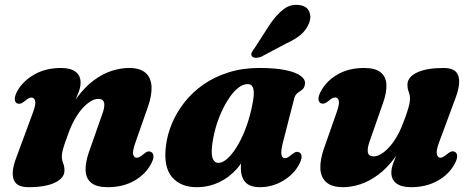

<svg xmlns="http://www.w3.org/2000/svg" viewBox="-20 -764 1960 798"><path d="M50.5 -334.5Q42 -339.5 41.5 -351.8Q41 -364 50.5 -383Q74.5 -427 122.2 -454.2Q170 -481.5 233.5 -481.5Q273 -481.5 294 -465.8Q315 -450 315 -420.5Q315 -402.5 306.8 -380.8Q298.5 -359 287.2 -334.5Q276 -310 265.5 -284Q255 -258 250.5 -232L236.5 -239Q263.5 -308 297.5 -354.8Q331.5 -401.5 369 -429.5Q406.5 -457.5 444.2 -469.5Q482 -481.5 515.5 -481.5Q562.5 -481.5 585.2 -461Q608 -440.5 609.8 -404.2Q611.5 -368 595 -320.5L542.5 -170.5Q530 -135.5 533.5 -122Q537 -108.5 547.5 -108.5Q554 -108.5 560.2 -111.8Q566.5 -115 576 -123Q587 -132.5 594.2 -134.2Q601.5 -136 608.5 -132Q617 -127.5 617.8 -115.2Q618.5 -103 608.5 -84Q585.5 -40 538.5 -13Q491.5 14 428.5 14Q381.5 14 359.2 -4.2Q337 -22.5 335.8 -55.8Q334.5 -89 350 -133L402.5 -282.5Q416.5 -318.5 413 -335.8Q409.5 -353 388.5 -353Q374 -353 357.8 -343.5Q341.5 -334 325 -316.2Q308.5 -298.5 293.5 -273.2Q278.5 -248 266.5 -216Q257 -190.5 250.5 -171.5Q244 -152.5 240.5 -138.8Q237 -125 237 -114.5Q237 -98.5 242.5 -85.5Q248 -72.5 248 -55.5Q248 -24 208.5 -5Q169 14 98 14Q48 14 36.8 -18.2Q25.5 -50.5 47 -107L117 -296.5Q130 -331.5 126 -345Q122 -358.5 111.5 -358.5Q105.5 -358.5 99.2 -355.5Q93 -352.5 83 -344Q72 -335 64.8 -333.2Q57.5 -331.5 50.5 -334.5Z M1155.5 -170.5Q1146.5 -134 1150 -120.2Q1153.5 -106.5 1163.5 -106.5Q1170 -106.5 1176 -109.8Q1182 -113 1191.5 -121Q1203 -130.5 1210 -132.2Q1217 -134 1224 -130.5Q1233 -126 1233.5 -113.8Q1234 -101.5 1224 -82Q1201.5 -39 1156.2 -12.5Q1111 14 1060.5 14Q1018 14 999.5 -7.2Q981 -28.5 981 -65Q981 -77.5 982 -91Q983 -104.5 985.5 -119.5Q988 -134.5 991.5 -151Q995 -167.5 1000 -185L1013 -150Q997.5 -100 965 -63Q932.5 -26 889.2 -6Q846 14 797.5 14Q730.5 14 694.8 -28.2Q659 -70.5 669.5 -156Q675 -204 694.8 -251Q714.5 -298 747.5 -339.8Q780.5 -381.5 826.2 -413.2Q872 -445 930.2 -463.2Q988.5 -481.5 1057.5 -481.5Q1124 -481.5 1167 -472.5Q1210 -463.5 1230 -448.5Q1250 -433.5 1247.5 -415Q1245.5 -398.5 1236 -391.5Q1226.5 -384.5 1216.8 -377.5Q1207 -370.5 1202.5 -353.5ZM861.5 -158.5Q857 -118 865.2 -102.5Q873.5 -87 887.5 -87Q902.5 -87 919 -99.8Q935.5 -112.5 952.2 -135.8Q969 -159 984.2 -190.8Q999.5 -222.5 1011.8 -261.5Q1024 -300.5 1031.5 -343.5Q1038 -380.5 1032.2 -397.5Q1026.5 -414.5 1010 -414.5Q990 -414.5 970.2 -399Q950.5 -383.5 932.8 -357.2Q915 -331 900 -297.8Q885 -264.5 875.2 -228.5Q865.5 -192.5 861.5 -158.5ZM1101.5 -662.5Q1129 -703 1158.5 -725.5Q1188 -748 1223 -743Q1255 -739.5 1265 -716.2Q1275 -693 1264.5 -667.5Q1253 -639 1229.8 -619.5Q1206.5 -600 1167 -582L1064.5 -527.5Q1053 -523.5 1042.8 -523.8Q1032.5 -524 1027.5 -530Q1022 -537 1026.2 -545.5Q1030.5 -554 1037.5 -563Z M1871 -132.5Q1879.5 -128 1880 -115.8Q1880.5 -103.5 1870.5 -84.5Q1847.5 -40 1799.5 -13Q1751.5 14 1688 14Q1648.5 14 1627.5 -1.8Q1606.5 -17.5 1606.5 -47Q1606.5 -65 1614.8 -86.8Q1623 -108.5 1634 -133Q1645 -157.5 1655.8 -183.5Q1666.5 -209.5 1671 -235.5L1685 -228.5Q1658.5 -159.5 1624.2 -112.8Q1590 -66 1552.2 -38Q1514.5 -10 1477 2Q1439.5 14 1406 14Q1359.5 14 1336.2 -6.5Q1313 -27 1311.5 -63.2Q1310 -99.5 1326.5 -147L1379 -296.5Q1391.5 -331.5 1388 -345.2Q1384.5 -359 1373.5 -359Q1367.5 -359 1361.2 -356Q1355 -353 1345.5 -344.5Q1334.5 -335.5 1327.2 -333.8Q1320 -332 1313 -335Q1304.5 -339.5 1303.8 -352Q1303 -364.5 1313 -383.5Q1336 -427.5 1383 -454.5Q1430 -481.5 1493 -481.5Q1540 -481.5 1562.2 -463.2Q1584.5 -445 1586 -412Q1587.5 -379 1571.5 -334.5L1519 -184.5Q1505.5 -148.5 1508.8 -131.2Q1512 -114 1533 -114Q1547.5 -114 1563.8 -123.8Q1580 -133.5 1596.5 -151.2Q1613 -169 1628 -194.2Q1643 -219.5 1655 -251.5Q1665 -276.5 1671.2 -295.8Q1677.5 -315 1680.8 -329Q1684 -343 1684 -353Q1684 -369 1678.8 -382Q1673.5 -395 1673.5 -412Q1673.5 -443.5 1713 -462.5Q1752.5 -481.5 1823.5 -481.5Q1874 -481.5 1884.8 -449.2Q1895.5 -417 1874.5 -360L1804.5 -171Q1792 -136.5 1795.8 -122.5Q1799.5 -108.5 1810 -108.5Q1816 -108.5 1822.2 -112Q1828.5 -115.5 1838 -123.5Q1849.5 -132.5 1856.8 -134.5Q1864 -136.5 1871 -132.5Z"/></svg>

Font: Fraunces ExtraBold
Style: Italic
Weight: 800
Italic angle: -16°
Version: Version 1.000;[b76b70a41]